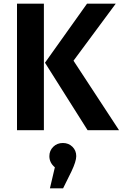

<svg xmlns="http://www.w3.org/2000/svg" viewBox="-20 -712 671 1050"><path d="M220 -692V0H73V-692ZM613 -692 382 -380 631 0H459L226 -369L456 -692ZM324 70Q355 70 376 90.5Q397 111 397 142Q397 170 371 225L325 318H253L280 203Q250 178 250 142Q250 112 271 91Q292 70 324 70Z"/></svg>

Font: FiraGO SemiBold
Style: Regular
Weight: 600
Designer: bBox Type
Foundry: bBox Type GmbH
Version: Version 1.001;PS 001.001;hotconv 1.0.88;makeotf.lib2.5.64775